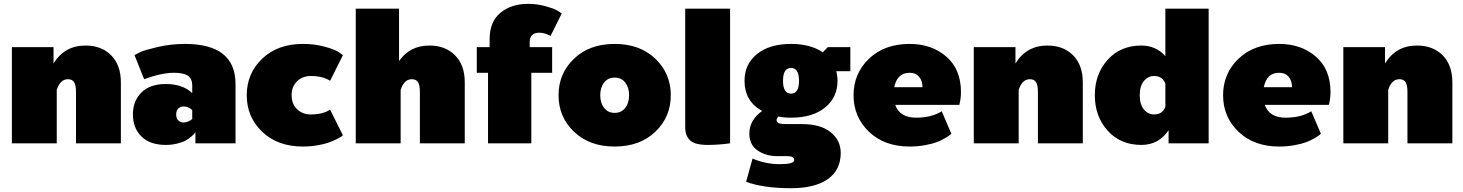

<svg xmlns="http://www.w3.org/2000/svg" viewBox="-20 -745 7607 998"><path d="M41.7 0V-500H258.3V-415Q315 -508.3 425 -508.3Q507.5 -508.3 557.9 -457.5Q608.3 -406.7 608.3 -316.7V0H375V-266.7Q375 -303.3 365 -318.3Q355 -333.3 333.3 -333.3Q292.5 -333.3 275 -277.5V0Z M933.3 -108.3Q958.3 -108.3 979.2 -126.7V-173.3Q958.3 -191.7 933.3 -191.7Q918.3 -191.7 907.1 -181.2Q895.8 -170.8 895.8 -150Q895.8 -129.2 907.1 -118.8Q918.3 -108.3 933.3 -108.3ZM841.7 -308.3Q930 -308.3 979.2 -260.8V-300Q979.2 -336.7 956.2 -351.7Q933.3 -366.7 883.3 -366.7Q820.8 -366.7 729.2 -333.3L679.2 -458.3Q690 -465 710 -474.6Q730 -484.2 798.3 -500.4Q866.7 -516.7 941.7 -516.7Q1204.2 -516.7 1204.2 -308.3V0H995.8V-58.3Q994.2 -55.8 990.8 -51.2Q987.5 -46.7 974.2 -35Q960.8 -23.3 945 -14.6Q929.2 -5.8 901.2 1.2Q873.3 8.3 841.7 8.3Q759.2 8.3 715 -35.8Q670.8 -80 670.8 -150Q670.8 -220 715 -264.2Q759.2 -308.3 841.7 -308.3Z M1554.2 -516.7Q1616.7 -516.7 1668.8 -502.1Q1720.8 -487.5 1741.7 -473.3L1762.5 -458.3L1695.8 -325Q1656.7 -350 1595.8 -350Q1552.5 -350 1524.2 -322.5Q1495.8 -295 1495.8 -250Q1495.8 -205 1524.2 -177.5Q1552.5 -150 1595.8 -150Q1656.7 -150 1695.8 -175L1762.5 -41.7Q1760 -39.2 1754.6 -35.4Q1749.2 -31.7 1730 -21.7Q1710.8 -11.7 1688.3 -3.8Q1665.8 4.2 1629.6 10.4Q1593.3 16.7 1554.2 16.7Q1423.3 16.7 1342.9 -60Q1262.5 -136.7 1262.5 -250Q1262.5 -363.3 1342.9 -440Q1423.3 -516.7 1554.2 -516.7Z M1829.2 0V-700H2054.2V-427.5Q2110 -508.3 2212.5 -508.3Q2295 -508.3 2345.4 -457.5Q2395.8 -406.7 2395.8 -316.7V0H2162.5V-266.7Q2162.5 -303.3 2152.5 -318.3Q2142.5 -333.3 2120.8 -333.3Q2080 -333.3 2062.5 -277.5V0Z M2458.3 -366.7V-500H2525V-541.7Q2525 -632.5 2581.7 -678.8Q2638.3 -725 2725 -725Q2771.7 -725 2813.8 -713.3Q2855.8 -701.7 2872.5 -692.5Q2889.2 -683.3 2900 -675L2841.7 -558.3Q2811.7 -575 2783.3 -575Q2733.3 -575 2733.3 -525V-500H2850V-366.7H2741.7V0H2516.7V-366.7Z M2963.8 -60Q2883.3 -136.7 2883.3 -250Q2883.3 -363.3 2963.8 -440Q3044.2 -516.7 3175 -516.7Q3305.8 -516.7 3386.2 -440Q3466.7 -363.3 3466.7 -250Q3466.7 -136.7 3386.2 -60Q3305.8 16.7 3175 16.7Q3044.2 16.7 2963.8 -60ZM3120 -315.8Q3100 -290 3100 -250Q3100 -210 3120 -184.2Q3140 -158.3 3175 -158.3Q3210 -158.3 3230 -184.2Q3250 -210 3250 -250Q3250 -290 3230 -315.8Q3210 -341.7 3175 -341.7Q3140 -341.7 3120 -315.8Z M3541.7 -83.3V-700H3775V0Q3715 8.3 3658.3 8.3Q3592.5 8.3 3567.1 -15.4Q3541.7 -39.2 3541.7 -83.3Z M3850 -325Q3850 -411.7 3915 -464.2Q3980 -516.7 4091.7 -516.7Q4192.5 -516.7 4256.7 -473.3L4283.3 -500H4400V-375H4326.7Q4333.3 -350 4333.3 -325Q4333.3 -238.3 4268.3 -185.8Q4203.3 -133.3 4091.7 -133.3Q4054.2 -133.3 4025 -139.2Q4016.7 -128.3 4016.7 -120.8Q4016.7 -109.2 4028.3 -104.6Q4040 -100 4066.7 -100H4150Q4245 -100 4297.5 -57.9Q4350 -15.8 4350 50Q4350 139.2 4282.5 186.2Q4215 233.3 4091.7 233.3Q3948.3 233.3 3858.3 200L3891.7 79.2Q3959.2 108.3 4033.3 108.3Q4108.3 108.3 4108.3 87.5Q4108.3 66.7 4075 66.7H4020.8Q3960.8 66.7 3917.9 37.1Q3875 7.5 3875 -50Q3875 -120.8 3941.7 -168.3Q3850 -218.3 3850 -325ZM4091.7 -391.7Q4050 -391.7 4050 -325Q4050 -258.3 4091.7 -258.3Q4133.3 -258.3 4133.3 -325Q4133.3 -391.7 4091.7 -391.7Z M4708.3 -516.7Q4822.5 -516.7 4898.8 -450.8Q4975 -385 4975 -266.7Q4975 -250 4972.9 -233.3Q4970.8 -216.7 4968.3 -208.3L4966.7 -200H4633.3Q4656.7 -133.3 4741.7 -133.3Q4822.5 -133.3 4875 -166.7L4925 -50Q4922.5 -47.5 4917.1 -42.9Q4911.7 -38.3 4892.1 -26.7Q4872.5 -15 4849.6 -6.2Q4826.7 2.5 4788.3 9.6Q4750 16.7 4708.3 16.7Q4577.5 16.7 4497.1 -60Q4416.7 -136.7 4416.7 -250Q4416.7 -363.3 4497.1 -440Q4577.5 -516.7 4708.3 -516.7ZM4628.3 -291.7H4775Q4775 -325 4757.5 -345.8Q4740 -366.7 4708.3 -366.7Q4643.3 -366.7 4628.3 -291.7Z M5041.7 0V-500H5258.3V-415Q5315 -508.3 5425 -508.3Q5507.5 -508.3 5557.9 -457.5Q5608.3 -406.7 5608.3 -316.7V0H5375V-266.7Q5375 -303.3 5365 -318.3Q5355 -333.3 5333.3 -333.3Q5292.5 -333.3 5275 -277.5V0Z M5912.5 -508.3Q5988.3 -508.3 6037.5 -453.3V-700H6262.5V0H6054.2V-68.3Q6003.3 8.3 5912.5 8.3Q5804.2 8.3 5737.5 -65.8Q5670.8 -140 5670.8 -250Q5670.8 -360 5737.5 -434.2Q5804.2 -508.3 5912.5 -508.3ZM5979.2 -150Q6022.5 -150 6037.5 -190V-310Q6022.5 -350 5979.2 -350Q5947.5 -350 5925.8 -323.8Q5904.2 -297.5 5904.2 -250Q5904.2 -202.5 5925.8 -176.2Q5947.5 -150 5979.2 -150Z M6629.2 -516.7Q6743.3 -516.7 6819.6 -450.8Q6895.8 -385 6895.8 -266.7Q6895.8 -250 6893.8 -233.3Q6891.7 -216.7 6889.2 -208.3L6887.5 -200H6554.2Q6577.5 -133.3 6662.5 -133.3Q6743.3 -133.3 6795.8 -166.7L6845.8 -50Q6843.3 -47.5 6837.9 -42.9Q6832.5 -38.3 6812.9 -26.7Q6793.3 -15 6770.4 -6.2Q6747.5 2.5 6709.2 9.6Q6670.8 16.7 6629.2 16.7Q6498.3 16.7 6417.9 -60Q6337.5 -136.7 6337.5 -250Q6337.5 -363.3 6417.9 -440Q6498.3 -516.7 6629.2 -516.7ZM6549.2 -291.7H6695.8Q6695.8 -325 6678.3 -345.8Q6660.8 -366.7 6629.2 -366.7Q6564.2 -366.7 6549.2 -291.7Z M6962.5 0V-500H7179.2V-415Q7235.8 -508.3 7345.8 -508.3Q7428.3 -508.3 7478.8 -457.5Q7529.2 -406.7 7529.2 -316.7V0H7295.8V-266.7Q7295.8 -303.3 7285.8 -318.3Q7275.8 -333.3 7254.2 -333.3Q7213.3 -333.3 7195.8 -277.5V0Z"/></svg>

Font: BoonTook
Style: Regular
Weight: 400
Designer: Sungsit Sawaiwan
Foundry: FontUni
Version: Version 3.0